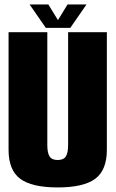

<svg xmlns="http://www.w3.org/2000/svg" viewBox="-20 -816 508 840"><path d="M232.5 4Q119 4 68.2 -34Q17.5 -72 17.5 -160.5V-675H187V-181.5Q187 -147 197 -131.5Q207 -116 232.5 -116Q258 -116 268 -131.5Q278 -147 278 -181.5V-675H447.5V-160.5Q447.5 -72 396.8 -34Q346 4 232.5 4ZM180.5 -694 109.5 -796.5H191.5L233.5 -728L275.5 -796.5H358.5L287.5 -694Z"/></svg>

Font: Anybody Condensed ExtraBold
Style: Regular
Weight: 800
Width: 3
Designer: Tyler Finck
Foundry: Etcetera Type Company
Version: Version 1.010; ttfautohint (v1.8.3) -l 8 -r 50 -G 200 -x 14 